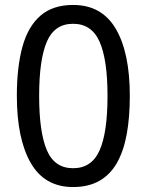

<svg xmlns="http://www.w3.org/2000/svg" viewBox="-20 -745 591 775"><path d="M275 10Q160 10 104 -87.5Q48 -185 48 -358Q48 -474 70.5 -556Q93 -638 143 -681.5Q193 -725 275 -725Q391 -725 447.5 -628.5Q504 -532 504 -358Q504 -271 491.5 -203Q479 -135 452 -87.5Q425 -40 381 -15Q337 10 275 10ZM275 -66Q350 -66 382 -138Q414 -210 414 -358Q414 -504 382 -576.5Q350 -649 275 -649Q200 -649 169 -576.5Q138 -504 138 -358Q138 -212 169 -139Q200 -66 275 -66Z"/></svg>

Font: guzrati15
Style: Regular
Weight: 400
Designer: Jelle Bosma - Monotype Design Team
Foundry: Monotype Imaging Inc.
Version: Version 2.006